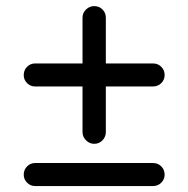

<svg xmlns="http://www.w3.org/2000/svg" viewBox="-20 -623 632 644"><path d="M256.8 -179.7V-333H97.7Q82 -333 70.8 -344.2Q59.6 -355.5 59.6 -371.1Q59.6 -387.7 70.8 -398.9Q82 -410.2 97.7 -410.2H256.8V-563.5Q256.8 -580.1 268.6 -591.3Q280.3 -602.5 295.9 -602.5Q312.5 -602.5 323.7 -591.3Q335 -580.1 335 -563.5V-410.2H493.2Q509.8 -410.2 521 -398.9Q532.2 -387.7 532.2 -371.1Q532.2 -355.5 521 -344.2Q509.8 -333 493.2 -333H335V-179.7Q335 -164.1 323.7 -152.3Q312.5 -140.6 295.9 -140.6Q280.3 -140.6 268.6 -152.3Q256.8 -164.1 256.8 -179.7ZM59.6 -37.1Q59.6 -53.7 70.8 -64.9Q82 -76.2 97.7 -76.2H493.2Q509.8 -76.2 521 -64.9Q532.2 -53.7 532.2 -37.1Q532.2 -21.5 521 -10.3Q509.8 1 493.2 1H97.7Q82 1 70.8 -10.3Q59.6 -21.5 59.6 -37.1Z"/></svg>

Font: jf-openhuninn-1.1
Style: Regular
Weight: 400
Designer: [Kosugi Maru]
      Designed by Motoya company      

      [Varela Round]
      Joe Prince(Latin component); Avraham Co
Foundry: justfont CO.,LTD.
Version: 1.1